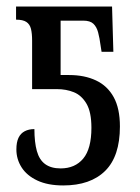

<svg xmlns="http://www.w3.org/2000/svg" viewBox="-20 -556 427 586"><path d="M173 10Q126 10 94 -5Q62 -20 46 -45Q30 -70 30 -100Q30 -122 36.5 -135.5Q43 -149 55.5 -155.5Q68 -162 85 -162Q85 -122 92.5 -95Q100 -68 118 -55Q136 -42 165 -42Q209 -42 234 -72Q259 -102 259 -166Q259 -214 244 -239.5Q229 -265 205.5 -274.5Q182 -284 154 -284H78V-432Q78 -454 74.5 -468Q71 -482 60.5 -489Q50 -496 29 -496V-536H322L326 -398H290L287 -417Q284 -440 279.5 -457Q275 -474 265 -483.5Q255 -493 234 -493H165V-327H191Q238 -327 273 -310.5Q308 -294 327 -259.5Q346 -225 346 -170Q346 -79 301 -34.5Q256 10 173 10Z"/></svg>

Font: Noto Serif ExtraCondensed
Style: Regular
Weight: 400
Width: 2
Designer: Monotype Design Team
Foundry: Monotype Imaging Inc.
Version: Version 2.013